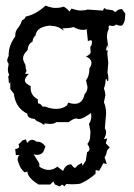

<svg xmlns="http://www.w3.org/2000/svg" viewBox="-20 -465 484 691"><path d="M225.1 -95.7Q238.3 -91.3 248.5 -91.3Q277.3 -91.3 284.2 -125.5Q294.9 -136.2 294.9 -152.3L289.6 -175.8Q301.8 -192.4 301.8 -216.8V-218.8Q309.1 -229.5 309.1 -238.3Q309.1 -252.9 289.6 -261.7Q306.2 -269.5 306.2 -276.4V-277.3Q305.2 -284.7 305.2 -291.5V-297.9Q311 -299.3 311 -316.9Q309.1 -320.3 305.7 -320.3Q301.8 -320.3 296.4 -316.4L292 -359.9Q285.6 -357.4 278.3 -357.4Q263.2 -357.4 244.6 -367.7Q231.9 -363.3 205.1 -363.3L210 -354.5Q188.5 -371.6 168.5 -371.6H165.5L160.2 -373Q111.3 -368.2 107.9 -337.4Q98.1 -329.6 97.2 -315.4Q80.6 -306.6 79.6 -285.2Q63 -269 63 -255.9Q63 -247.6 67.6 -239.3Q72.3 -231 72.3 -227.1V-223.6Q72.3 -215.8 75.7 -210L70.3 -199.2H84Q69.3 -185.1 69.3 -175.3Q69.3 -174.8 69.8 -174.8Q70.3 -164.6 90.8 -154.8L90.3 -147.9Q90.3 -121.6 115.7 -107.9L116.2 -102.5Q116.2 -91.8 119.1 -91.8Q119.6 -91.8 120.1 -92.3H121.1Q125 -92.3 133.8 -81.1H144.5Q160.6 -73.2 183.6 -73.2Q206.1 -73.2 221.7 -86.4ZM357.4 -3.4Q361.8 3.4 361.8 11.2Q361.8 22.5 353.5 35.6L365.7 33.2L360.8 50.8L375 65.9Q363.8 76.2 363.8 83Q363.8 90.3 356.4 101.1L364.3 125.5L352.1 122.1L336.9 149.9L324.2 147L323.7 160.6Q296.9 184.1 268.1 196.3Q253.9 198.2 238.8 198.2Q229 198.2 218.3 197.3L211.9 205.6L203.6 199.2L194.8 206.1L178.2 199.2L171.4 188L160.6 199.2H119.1Q78.6 174.3 78.6 152.3L68.4 155.3Q52.7 141.1 48.3 125Q43.5 115.2 43.5 107.9Q43.5 99.1 49.8 92.8L37.1 93.3L34.7 71.3Q48.8 69.8 48.8 62.5Q48.8 59.1 46.4 55.2L61.5 40L73.2 36.6L77.6 49.3Q87.9 38.1 94.7 38.1Q103 38.1 112.8 45.4Q115.2 44.9 117.2 44.9Q130.4 44.9 143.6 62L136.2 81.1Q127.9 92.3 113.8 92.3Q107.9 92.3 101.1 90.3L121.1 122.6L122.1 135.3Q139.6 146.5 155.3 146.5Q171.9 146.5 186.5 134.8L207 150.4Q215.8 126.5 235.8 126.5Q244.6 138.2 248.5 138.7L249 139.2Q252.9 139.2 258.3 130.9L274.4 121.1L276.9 131.3L288.6 113.8L293.5 82.5Q302.2 79.1 302.2 71.3Q302.2 64 294.4 53.2Q304.2 40.5 304.2 28.3L305.7 9.3L300.3 -19.5Q308.6 -31.2 308.6 -47.4Q308.6 -52.2 307.6 -58.1L290.5 -46.9Q273.4 -36.6 264.2 -36.6Q261.2 -36.6 258.8 -37.6Q256.8 -38.6 254.4 -38.6Q244.6 -38.6 227.1 -25.4H182.1Q175.8 -19 159.7 -19L140.1 -21L139.2 -15.1Q127 -23.9 118.4 -26.9Q109.9 -29.8 105 -36.6Q78.6 -39.6 78.6 -54.2V-55.7Q36.1 -75.7 29.8 -127.9L17.1 -144V-168.9L12.2 -164.6L9.8 -190.4L13.2 -195.3Q8.3 -204.6 8.3 -216.8L11.2 -234.9L5.9 -245.1Q5.9 -253.9 11.2 -263.7V-267.6Q11.2 -301.8 34.7 -333.5Q34.7 -345.2 36.9 -351.1Q39.1 -356.9 42.7 -361.6Q46.4 -366.2 50.8 -372.8Q55.2 -379.4 59.6 -392.6Q69.3 -395 72.3 -405.3Q109.4 -413.1 144 -444.8Q165 -436.5 178.7 -436.5Q198.2 -436.5 208.5 -441.4Q215.3 -438 220.7 -433.3Q226.1 -428.7 230 -423.3L237.3 -434.1Q257.8 -427.2 269.5 -427.2Q286.6 -427.2 294.9 -430.7L351.1 -426.8Q351.6 -433.1 356.4 -436L361.8 -431.6L385.7 -428.2Q391.6 -422.4 395 -422.4Q397.5 -422.4 399.4 -424.8Q403.3 -431.2 418.9 -432.6L431.2 -415.5L429.7 -398.9Q429.7 -385.7 419.4 -373Q416.5 -372.6 413.6 -372.6Q405.3 -372.6 397.9 -377Q393.6 -371.6 385.7 -371.6Q380.9 -371.6 374.5 -373.5Q370.6 -371.6 370.6 -367.7Q370.6 -365.2 372.1 -362.3Q365.2 -349.6 364.7 -331.5L370.1 -292L365.7 -303.2L361.3 -283.2L367.7 -284.2L366.2 -272.9L369.6 -239.3L366.7 -202.6Q370.1 -195.3 370.1 -181.6Q370.1 -172.9 367.2 -172.9Q364.7 -172.9 363.8 -180.7Q359.9 -180.7 359.9 -175.3Q359.9 -161.6 354 -147Q359.4 -130.9 359.4 -123L354 -96.7Q361.8 -81.5 361.8 -55.7Z"/></svg>

Font: Truetypewriter PolyglOTT
Style: Regular
Weight: 400
Designer: Sergey Beatoff a.k.a. Sam_T
Version: Version 3.76